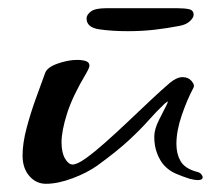

<svg xmlns="http://www.w3.org/2000/svg" viewBox="-20 -442 515 468"><path d="M92 6Q68 6 51.5 -13Q35 -32 35 -63Q35 -93 45 -130.5Q55 -168 68 -203.5Q81 -239 90 -264Q95 -278 120.5 -287Q146 -296 168 -296Q181 -296 189.5 -293Q198 -290 198 -282Q198 -280 196.5 -276Q195 -272 190 -263Q157 -208 143.5 -165.5Q130 -123 130 -95Q130 -70 138.5 -55.5Q147 -41 157 -41Q168 -41 189 -56Q210 -71 237 -95Q264 -119 292.5 -146Q321 -173 347.5 -198Q374 -223 394 -240Q411 -254 425 -254Q439 -254 447 -244.5Q455 -235 452 -229Q436 -199 423 -161Q410 -123 410 -91Q410 -67 420 -49.5Q430 -32 457 -24Q467 -22 470.5 -17.5Q474 -13 474 -10Q474 -3 462 -3Q455 -3 443 -6Q424 -12 408 -19Q392 -26 380 -39Q370 -50 363 -68Q356 -86 356 -109Q356 -127 368 -150.5Q380 -174 386 -186Q389 -192 389 -194Q389 -196 381 -189Q361 -170 342 -148.5Q323 -127 294.5 -100.5Q266 -74 218 -39Q193 -21 157 -7.5Q121 6 92 6ZM291 -366Q253 -366 222 -370.5Q191 -375 191 -397Q191 -406 201.5 -414Q212 -422 239 -422H412Q430 -422 441 -419.5Q452 -417 452 -406Q452 -399 443 -390.5Q434 -382 418 -379Q387 -373 356.5 -369.5Q326 -366 291 -366Z"/></svg>

Font: Grechen Fuemen
Style: Regular
Weight: 400
Designer: Robert E. Leuschke
Foundry: Robert E. Leuschke
Version: Version 1.010; ttfautohint (v1.8.3)